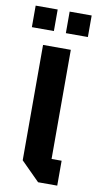

<svg xmlns="http://www.w3.org/2000/svg" viewBox="-103 -752 401 790"><g transform="rotate(10 97.0 -357.0)"><path d="M38 -560H154V-104H196V0H116L38 -78ZM-20 -624V-714H72V-624ZM122 -624V-714H214V-624Z"/></g></svg>

Font: Tektur Condensed Medium
Style: Regular
Weight: 500
Width: 3
Designer: Adam Jagosz
Foundry: Adam Jagosz
Version: Version 1.005;gftools[0.9.30]